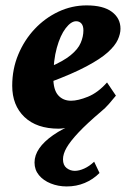

<svg xmlns="http://www.w3.org/2000/svg" viewBox="-20 -460 466 698"><path d="M238.3 -93.8Q263.7 -93.8 299.8 -108.4Q335.9 -123 369.1 -160.2L401.4 -112.3Q388.7 -96.7 375.5 -81.5Q362.3 -66.4 347.7 -54.7Q295.9 -10.7 265.6 21.5Q235.4 53.7 222.2 76.7Q209 99.6 209 119.1Q209 140.6 222.2 150.9Q235.4 161.1 252 161.1Q267.6 161.1 286.1 152.8Q304.7 144.5 322.3 127.9L341.8 168.9Q318.4 192.4 288.1 205.1Q257.8 217.8 222.7 217.8Q191.4 217.8 164.6 207Q137.7 196.3 121.6 176.8Q105.5 157.2 105.5 130.9Q105.5 104.5 122.6 79.6Q139.6 54.7 173.3 31.2Q207 7.8 253.9 -11.7L243.2 2Q232.4 2 218.8 4.9Q205.1 7.8 193.4 7.8Q113.3 7.8 68.8 -34.7Q24.4 -77.1 24.4 -148.4Q24.4 -209 46.4 -261.7Q68.4 -314.5 106 -354.5Q143.6 -394.5 192.4 -417.5Q241.2 -440.4 294.9 -440.4Q355.5 -440.4 386.7 -417Q418 -393.6 418 -355.5Q418 -336.9 408.2 -315.4Q398.4 -293.9 372.1 -270Q345.7 -246.1 294.4 -218.8Q243.2 -191.4 159.2 -160.2V-215.8Q210 -237.3 236.8 -259.3Q263.7 -281.2 273.4 -304.2Q283.2 -327.1 283.2 -349.6Q283.2 -366.2 275.9 -374.5Q268.6 -382.8 256.8 -382.8Q238.3 -382.8 218.8 -357.4Q199.2 -332 186.5 -286.1Q173.8 -240.2 173.8 -177.7Q173.8 -133.8 191.4 -113.8Q209 -93.8 238.3 -93.8Z"/></svg>

Font: Crimson Pro ExtraBold
Style: Italic
Weight: 800
Italic angle: -12°
Designer: Jacques Le Bailly
Foundry: Baron von Fonthausen
Version: Version 1.003